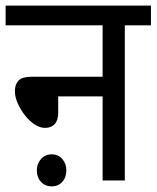

<svg xmlns="http://www.w3.org/2000/svg" viewBox="-20 -642 557 683"><path d="M0 -622H517V-552H424V0H345V-299H187V-241Q187 -214 174.5 -200.5Q162 -187 140 -187Q122 -187 103 -199.5Q84 -212 68.5 -232Q53 -252 43 -274.5Q33 -297 33 -318Q33 -342 46 -355.5Q59 -369 92 -369H345V-552H0ZM111 -36Q111 -60 126 -76.5Q141 -93 164 -93Q187 -93 201.5 -76.5Q216 -60 216 -36Q216 -11 201.5 5Q187 21 164 21Q141 21 126 5Q111 -11 111 -36Z"/></svg>

Font: Noto Sans Devanagari SemiCondensed
Style: Regular
Weight: 400
Width: 4
Designer: Jelle Bosma - Monotype Design Team
Foundry: Monotype Imaging Inc.
Version: Version 2.006